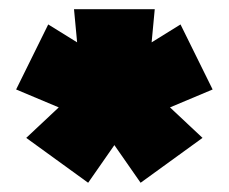

<svg xmlns="http://www.w3.org/2000/svg" viewBox="-20 -664 498 418"><path d="M171.9 -266.1 37.1 -363.8 107.9 -430.2 15.1 -469.2 85 -610.8 147.9 -571.8 141.1 -644H316.9L310.1 -571.8L373 -610.8L442.9 -469.2L350.1 -430.2L420.9 -363.8L286.1 -266.1L229 -348.1Z"/></svg>

Font: Kanit Black
Style: Regular
Weight: 900
Designer: Katatrad Team
Foundry: CadsonDemak
Version: Version 1.000;PS 001.000;hotconv 1.0.88;makeotf.lib2.5.64775